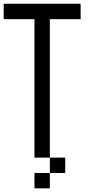

<svg xmlns="http://www.w3.org/2000/svg" viewBox="-20 -937 540 1040"><path d="M0 -833.3V-916.7H416.7V-833.3H250V-83.3H166.7V-833.3ZM166.7 83.3V0H250V83.3ZM250 -83.3H333.3V0H250Z"/></svg>

Font: Galmuri11 Condensed
Style: Regular
Weight: 400
Width: 3
Designer: Lee Minseo (quiple)
Version: Version 2.399;hotconv 1.1.1;makeotfexe 2.6.0 DEVELOPMENT